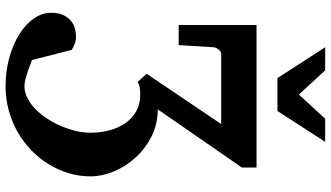

<svg xmlns="http://www.w3.org/2000/svg" viewBox="-269 -688 1188 690"><g transform="rotate(90 325.0 -343.0)"><path d="M582 -618.2 373 -315.9Q426.3 -315.9 470.5 -293.5Q514.6 -271 546.6 -235.8Q578.6 -200.7 596.2 -158Q613.8 -115.2 613.8 -74.2Q613.8 -33.2 602.1 5.1Q590.3 43.5 569.3 77.4Q548.3 111.3 518.8 139.6Q489.3 168 453.4 188.2Q417.5 208.5 376.2 219.7Q335 231 291 231Q234.9 231 186.3 217.3Q137.7 203.6 102.1 180.9Q66.4 158.2 46.1 128.9Q25.9 99.6 25.9 67.9Q25.9 41.5 33.9 24.2Q42 6.8 54.2 -3.4Q66.4 -13.7 81.1 -17.8Q95.7 -22 108.9 -22Q124 -22.9 137 -17.6Q149.9 -12.2 159.2 -6.8L195.8 136.2Q205.1 139.2 216.6 143.8Q228 148.4 240.5 152.6Q252.9 156.7 265.6 159.9Q278.3 163.1 290 163.1Q311.5 163.1 332.5 152.3Q353.5 141.6 372.1 123.5Q390.6 105.5 406.2 81.5Q421.9 57.6 433.1 31.2Q444.3 4.9 450.7 -22.2Q457 -49.3 457 -74.2Q457 -110.4 448.2 -142.8Q439.5 -175.3 422.4 -199.7Q405.3 -224.1 379.9 -238.5Q354.5 -252.9 320.8 -252.9Q299.3 -252.9 288.6 -249.8Q277.8 -246.6 274.9 -243.2L245.1 -275.9L425.8 -543.9H172.9Q168.9 -543.9 165 -541.3Q161.1 -538.6 157.7 -534.4Q154.3 -530.3 152.3 -525.6Q150.4 -521 149.9 -517.1L142.1 -391.1H69.8V-670.9H582ZM378.9 -746.1H260.7L149.9 -917.5H232.9L319.8 -823.2L406.7 -917.5H489.7Z"/></g></svg>

Font: Charis SIL Afr
Style: Bold
Weight: 700
Foundry: SIL International
Version: Version 5.000